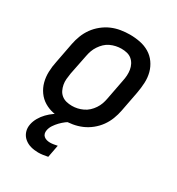

<svg xmlns="http://www.w3.org/2000/svg" viewBox="-182 -656 913 992"><g transform="rotate(30 275.0 -159.5)"><path d="M224 12Q192 12 162.5 6Q133 0 108 -15Q83 -30 66 -54Q49 -78 41.5 -106.5Q34 -135 35 -166.5Q36 -198 43 -230L66 -350Q71 -376 81 -402Q91 -428 107.5 -451Q124 -474 147 -492.5Q170 -511 195.5 -522Q221 -533 248.5 -537.5Q276 -542 302 -542Q334 -542 364 -536Q394 -530 419 -515Q444 -500 461 -476Q478 -452 485.5 -423.5Q493 -395 491.5 -363.5Q490 -332 484 -300L461 -180Q456 -154 446 -128Q436 -102 419.5 -79Q403 -56 380 -37.5Q357 -19 331 -8Q305 3 277.5 7.5Q250 12 224 12ZM226 -73Q242 -73 258 -76.5Q274 -80 290 -87.5Q306 -95 319 -107Q332 -119 342 -134Q352 -149 357.5 -164.5Q363 -180 366 -196L389 -316Q393 -334 394 -351Q395 -368 392.5 -384Q390 -400 382.5 -414.5Q375 -429 363 -439Q351 -449 335 -453Q319 -457 301 -457Q285 -457 268.5 -453.5Q252 -450 236 -442.5Q220 -435 207.5 -423Q195 -411 185 -396Q175 -381 169.5 -365.5Q164 -350 161 -334L137 -214Q134 -196 132.5 -179Q131 -162 134 -146Q137 -130 144 -115.5Q151 -101 163.5 -91Q176 -81 192 -77Q208 -73 226 -73ZM195 223Q172 223 150.5 217Q129 211 112.5 197Q96 183 89 162Q82 141 87 117Q91 97 102.5 77Q114 57 130 40.5Q146 24 164.5 11Q183 -2 204 -12H271L269 0Q253 7 238.5 18Q224 29 211.5 42Q199 55 189 70Q179 85 176 102Q174 112 176.5 121.5Q179 131 186.5 137Q194 143 203.5 145.5Q213 148 223 148Q234 148 245 146Q256 144 266 142L252 216Q237 219 223 221Q209 223 195 223Z"/></g></svg>

Font: Lode Dark Term
Style: Bold Italic
Weight: 700
Italic angle: -11°
Monospace: yes
Designer: Belleve Invis
Foundry: Belleve Invis
Version: Version 29.2.0